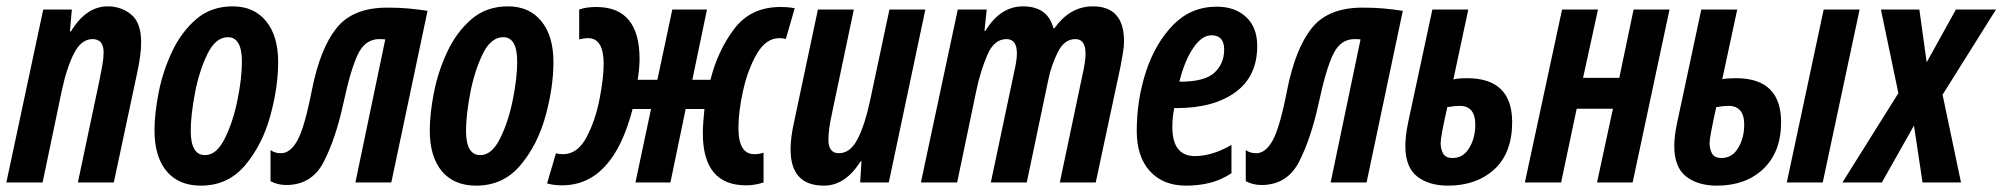

<svg xmlns="http://www.w3.org/2000/svg" viewBox="-27 -574 6299 604"><path d="M107 0 167 -287Q183 -362 206 -406.5Q229 -451 264 -451Q299 -451 299 -409Q299 -392 295 -369Q291 -346 286 -322L218 0H331L405 -347Q417 -403 417 -441Q417 -503 385.5 -528.5Q354 -554 312 -554Q244 -554 196 -475H193L199 -544H109L-7 0Z M848 -379Q848 -461 810 -507.5Q772 -554 705 -554Q637 -554 590 -513.5Q543 -473 514 -411Q485 -349 472 -282.5Q459 -216 459 -164Q459 -81 497 -35.5Q535 10 605 10Q690 10 744 -54Q798 -118 823 -208.5Q848 -299 848 -379ZM573 -163Q573 -210 586 -279.5Q599 -349 625 -403Q651 -457 690 -457Q734 -457 734 -380Q734 -328 720 -259Q706 -190 680 -138Q654 -86 618 -86Q573 -86 573 -163Z M1053 -248Q1076 -356 1099 -403.5Q1122 -451 1166 -451Q1179 -451 1185 -450L1091 0H1204L1318 -540Q1284 -545 1256 -547.5Q1228 -550 1191 -550Q1083 -550 1031.5 -485.5Q980 -421 954 -290Q931 -172 908.5 -132Q886 -92 857 -92Q837 -92 824 -102V-4Q847 8 873 8Q954 8 991.5 -65Q1029 -138 1053 -248Z M1714 -379Q1714 -461 1676 -507.5Q1638 -554 1571 -554Q1503 -554 1456 -513.5Q1409 -473 1380 -411Q1351 -349 1338 -282.5Q1325 -216 1325 -164Q1325 -81 1363 -35.5Q1401 10 1471 10Q1556 10 1610 -54Q1664 -118 1689 -208.5Q1714 -299 1714 -379ZM1439 -163Q1439 -210 1452 -279.5Q1465 -349 1491 -403Q1517 -457 1556 -457Q1600 -457 1600 -380Q1600 -328 1586 -259Q1572 -190 1546 -138Q1520 -86 1484 -86Q1439 -86 1439 -163Z M1963 -231H2021L1972 0H2082L2130 -231H2189Q2187 -210 2185.5 -191Q2184 -172 2184 -155Q2184 9 2320 9Q2348 9 2375 0V-94Q2363 -89 2346 -89Q2296 -89 2296 -171Q2296 -224 2311 -290.5Q2326 -357 2354.5 -405.5Q2383 -454 2425 -454Q2437 -454 2445 -451L2473 -548Q2454 -552 2428 -552Q2335 -552 2283 -483.5Q2231 -415 2208 -323H2151L2197 -544H2088L2041 -323H1979Q1985 -360 1985 -388Q1985 -552 1849 -552Q1817 -552 1795 -544V-450Q1810 -454 1823 -454Q1872 -454 1872 -373Q1872 -329 1859 -262Q1846 -195 1818 -142Q1790 -89 1744 -89Q1730 -89 1722 -92L1694 3Q1714 9 1741 9Q1901 9 1963 -231Z M2680 -66H2683L2679 0H2769L2884 -544H2771L2710 -257Q2694 -182 2671 -137Q2648 -92 2612 -92Q2579 -92 2579 -135Q2579 -151 2582 -172.5Q2585 -194 2590 -216L2659 -544H2546L2471 -190Q2460 -141 2460 -104Q2460 10 2565 10Q2632 10 2680 -66Z M2984 0 3045 -292Q3057 -349 3078.5 -400Q3100 -451 3139 -451Q3172 -451 3172 -406Q3172 -383 3162 -341L3090 0H3203L3271 -324Q3280 -368 3300.5 -409.5Q3321 -451 3356 -451Q3388 -451 3388 -405Q3388 -381 3378 -337L3307 0H3420L3498 -365Q3502 -386 3505.5 -407Q3509 -428 3509 -444Q3509 -554 3411 -554Q3339 -554 3290 -485H3287Q3269 -554 3191 -554Q3120 -554 3073 -477H3070L3077 -544H2986L2870 0Z M3847 -29V-118Q3786 -83 3732 -83Q3661 -83 3661 -175Q3661 -205 3667 -234H3675Q3791 -234 3859.5 -284Q3928 -334 3928 -429Q3928 -488 3893 -520.5Q3858 -553 3801 -553Q3720 -553 3664 -496Q3608 -439 3578.5 -350Q3549 -261 3549 -162Q3549 -81 3590.5 -35.5Q3632 10 3704 10Q3743 10 3778 1.5Q3813 -7 3847 -29ZM3784 -463Q3824 -463 3824 -418Q3824 -374 3793.5 -345.5Q3763 -317 3686 -317H3683Q3700 -384 3727 -423.5Q3754 -463 3784 -463Z M4121 -248Q4144 -356 4167 -403.5Q4190 -451 4234 -451Q4247 -451 4253 -450L4159 0H4272L4386 -540Q4352 -545 4324 -547.5Q4296 -550 4259 -550Q4151 -550 4099.5 -485.5Q4048 -421 4022 -290Q3999 -172 3976.5 -132Q3954 -92 3925 -92Q3905 -92 3892 -102V-4Q3915 8 3941 8Q4022 8 4059.5 -65Q4097 -138 4121 -248Z M4730 -190Q4730 -328 4588 -328Q4559 -328 4545 -324L4592 -544H4479L4403 -190Q4398 -166 4396 -147.5Q4394 -129 4394 -115Q4394 -48 4431 -19Q4468 10 4528 10Q4618 10 4674 -41.5Q4730 -93 4730 -190ZM4505 -124Q4505 -144 4526 -237Q4550 -241 4565 -241Q4614 -241 4614 -182Q4614 -140 4595 -108.5Q4576 -77 4543 -77Q4520 -77 4512.5 -91.5Q4505 -106 4505 -124Z M4884 0 4933 -232H5047L4997 0H5109L5225 -544H5112L5067 -329H4953L5000 -544H4887L4770 0Z M5707 0 5823 -544H5710L5594 0ZM5576 -190Q5576 -328 5434 -328Q5407 -328 5391 -325L5438 -544H5325L5249 -188Q5240 -146 5240 -115Q5240 -48 5277 -19Q5314 10 5374 10Q5465 10 5520.5 -43Q5576 -96 5576 -190ZM5351 -124Q5351 -142 5372 -237Q5396 -241 5410 -241Q5460 -241 5460 -182Q5460 -140 5441 -108.5Q5422 -77 5389 -77Q5366 -77 5358.5 -91.5Q5351 -106 5351 -124Z M5893 0 5994 -179 6021 0H6142L6084 -276L6252 -544H6126L6034 -378L6011 -544H5890L5945 -281L5769 0Z"/></svg>

Font: Noto Sans Display Condensed
Style: Bold Italic
Weight: 700
Width: 3
Designer: Monotype Design team
Foundry: Monotype Imaging Inc.
Version: 1.000